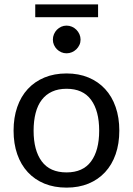

<svg xmlns="http://www.w3.org/2000/svg" viewBox="-20 -850 607 877"><path d="M284 -514.5Q339.5 -514.5 384 -496Q428.5 -477.5 460 -443.5Q491.5 -409.5 508.2 -361.2Q525 -313 525 -253.5Q525 -193.5 508.2 -145.5Q491.5 -97.5 460 -63.5Q428.5 -29.5 384 -11.2Q339.5 7 284 7Q228 7 183.2 -11.2Q138.5 -29.5 107 -63.5Q75.5 -97.5 58.8 -145.5Q42 -193.5 42 -253.5Q42 -313 58.8 -361.2Q75.5 -409.5 107 -443.5Q138.5 -477.5 183.2 -496Q228 -514.5 284 -514.5ZM284 -62.5Q359 -62.5 396 -112.8Q433 -163 433 -253Q433 -343.5 396 -394Q359 -444.5 284 -444.5Q246 -444.5 217.8 -431.5Q189.5 -418.5 170.8 -394Q152 -369.5 142.8 -333.8Q133.5 -298 133.5 -253Q133.5 -163 170.8 -112.8Q208 -62.5 284 -62.5ZM141 -830H428V-771.5H141ZM348 -669Q348 -656 342.8 -644.8Q337.5 -633.5 328.8 -625Q320 -616.5 308.5 -611.5Q297 -606.5 284 -606.5Q271 -606.5 259.8 -611.5Q248.5 -616.5 240 -625Q231.5 -633.5 226.5 -644.8Q221.5 -656 221.5 -669Q221.5 -682 226.5 -693.8Q231.5 -705.5 240 -714.2Q248.5 -723 259.8 -728Q271 -733 284 -733Q297 -733 308.5 -728Q320 -723 328.8 -714.2Q337.5 -705.5 342.8 -693.8Q348 -682 348 -669Z"/></svg>

Font: Lato 2
Style: Regular
Weight: 400
Designer: Lukasz Dziedzic with Adam Twardoch and Botio Nikoltchev
Foundry: tyPoland Lukasz Dziedzic
Version: Version 2.015; 2015-08-06; http://www.latofonts.com/